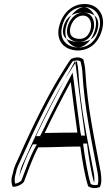

<svg xmlns="http://www.w3.org/2000/svg" viewBox="-20 -916 550 963"><path d="M44 -45C34 -18 37 7 44 21C66 21 89 10 100 -4C122 -62 143 -124 172 -177C251 -177 307 -181 383 -181C391 -120 405 -34 422 18C436 28 459 31 481 22C491 1 489 -26 485 -53C455 -214 418 -379 408 -558C407 -579 403 -599 398 -618C382 -631 360 -631 336 -620C321 -602 309 -579 295 -558C223 -445 144 -284 78 -135C59 -92 51 -82 44 -45ZM58 -42 59 -44V-45C65 -79 73 -86 92 -131C158 -279 237 -441 308 -552C322 -572 333 -594 344 -608C361 -615 374 -614 384 -608C389 -590 392 -573 393 -555C403 -375 440 -208 470 -48C473 -26 475 -4 470 11C456 14 444 12 435 7C419 -44 406 -126 398 -185L397 -196H386C309 -196 253 -192 175 -192H165L159 -182C129 -128 109 -66 87 -10C80 -3 68 3 56 5C53 -7 52 -24 58 -42ZM76 -32C95 -82 113 -133 138 -179L145 -192H175C251 -192 307 -196 386 -196H417L418 -183C425 -128 437 -51 452 1C455 -14 453 -33 450 -51C420 -212 383 -376 373 -556C372 -574 369 -593 365 -610C353 -594 341 -574 329 -555C257 -443 178 -282 112 -133C93 -89 85 -81 79 -45V-44C77 -40 77 -36 76 -32ZM161 -233 169 -251C213 -342 248 -411 300 -507L357 -611L370 -507C379 -435 393 -331 404 -253L406 -236H366C310 -236 260 -235 202 -234ZM274 -771C265 -711 299 -668 363 -663C440 -659 484 -718 495 -781C506 -843 470 -896 405 -896C333 -896 286 -839 274 -771ZM181 -234H201C259 -235 309 -236 366 -236H387L383 -256C372 -334 359 -437 350 -509L344 -552L322 -510C270 -414 235 -344 191 -253ZM289 -771C300 -835 341 -881 402 -881C458 -881 490 -836 480 -781C479 -778 479 -776 478 -773C465 -718 430 -675 367 -678C310 -682 282 -719 289 -771ZM204 -249C248 -340 283 -409 335 -505C344 -433 357 -329 368 -251C311 -251 262 -250 204 -249ZM297 -773C302 -802 319 -853 398 -853C476 -853 476 -803 471 -777C467 -754 454 -699 364 -706C302 -712 291 -740 297 -773ZM309 -771C300 -711 340 -681 371 -678C392 -677 432 -698 452 -752C456 -761 458 -771 460 -781C471 -846 424 -881 402 -881C375 -881 322 -843 309 -771ZM317 -773C310 -732 332 -710 370 -706C420 -702 445 -743 451 -777C457 -813 440 -853 398 -853C354 -853 324 -812 317 -773ZM332 -773C338 -807 364 -838 396 -838C427 -838 441 -808 436 -777C431 -747 412 -718 374 -721C342 -724 326 -740 332 -773Z"/></svg>

Font: Snowfall
Style: EcoObl
Weight: 400
Designer: Jasper
Foundry: Cannot Into Space Fonts
Version: Version 0.9